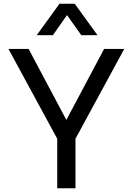

<svg xmlns="http://www.w3.org/2000/svg" viewBox="-20 -1000 705 1020"><path d="M381 0H284V-263L25 -740H132L350 -330H315L533 -740H640L381 -263ZM261 -813H175L296 -980H377L498 -813H412L336 -920Z"/></svg>

Font: Be Vietnam Pro Variable Thin
Style: Regular
Weight: 100
Designer: Lam Bao, Tony Le, Vietanh Nguyen
Foundry: Yellow Type Foundry
Version: Version 1.002